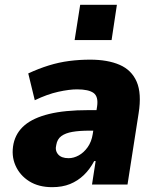

<svg xmlns="http://www.w3.org/2000/svg" viewBox="-20 -764 649 795"><path d="M196 11Q140 11 101 -13.5Q62 -38 44 -79Q26 -120 36 -169Q46 -215 82 -245.5Q118 -276 183 -292Q248 -308 346 -308H403L390 -223H350Q309 -223 280 -218Q251 -213 234 -200.5Q217 -188 213 -164Q207 -141 220.5 -125Q234 -109 264 -109Q285 -109 306 -120.5Q327 -132 343 -154.5Q359 -177 364 -209L382 -323Q388 -364 367.5 -379Q347 -394 299 -394Q267 -394 221.5 -384Q176 -374 124 -349L97 -460Q140 -480 182 -493Q224 -506 266.5 -511.5Q309 -517 353 -517Q426 -517 475.5 -495.5Q525 -474 546 -425.5Q567 -377 554 -295L508 0H361L376 -97H370Q352 -63 327 -39Q302 -15 270 -2Q238 11 196 11ZM289 -598 312 -744H464L442 -598Z"/></svg>

Font: Nunito Sans 7pt SemiCondensed Black
Style: Italic
Weight: 900
Width: 4
Italic angle: -9°
Designer: Vernon Adams
Foundry: Vernon Adams
Version: Version 3.101;gftools[0.9.27]